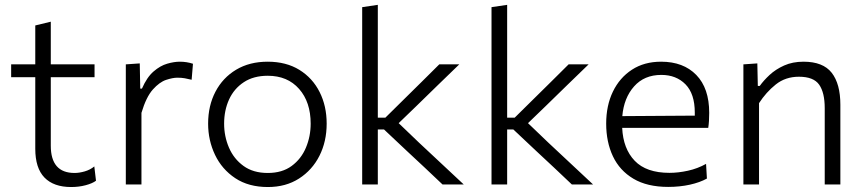

<svg xmlns="http://www.w3.org/2000/svg" viewBox="-20 -761 3566 792"><path d="M273.5 10.5Q201.5 10.5 163.5 -28.5Q125.5 -67.5 125.5 -147.5V-442.5H26V-495.5H125.5V-656L189.5 -671.5V-495.5H370V-442.5H189.5V-160Q189.5 -47.5 287.5 -47.5Q307 -47.5 329.5 -54Q352 -60.5 369 -74.5L376 -15.5Q361.5 -4.5 333.5 3Q305.5 10.5 273.5 10.5Z M499 0V-495.5L556.5 -499.5L558.5 -395.5H565.5Q586 -442.5 613.5 -466.2Q641 -490 669.5 -498.2Q698 -506.5 721.5 -506.5Q750.5 -506.5 776 -498L770.5 -432Q754.5 -436 741.8 -438.2Q729 -440.5 711.5 -440.5Q692.5 -440.5 665.2 -431.5Q638 -422.5 610.5 -391.8Q583 -361 563.5 -295.5V0Z M1085 10.5Q1005.5 10.5 950.5 -26Q895.5 -62.5 867 -122.2Q838.5 -182 838.5 -251Q838.5 -325 868.8 -382.8Q899 -440.5 954.2 -473.5Q1009.5 -506.5 1084 -506.5Q1160.5 -506.5 1215 -472.8Q1269.5 -439 1298.5 -381.2Q1327.5 -323.5 1327.5 -251Q1327.5 -177.5 1297.8 -118.5Q1268 -59.5 1213.5 -24.5Q1159 10.5 1085 10.5ZM1084.5 -47.5Q1144 -47.5 1183.2 -76.5Q1222.5 -105.5 1242 -152Q1261.5 -198.5 1261.5 -251Q1261.5 -340 1213.8 -394.2Q1166 -448.5 1084.5 -448.5Q1026 -448.5 985.8 -422Q945.5 -395.5 925 -350.8Q904.5 -306 904.5 -251Q904.5 -198.5 924.5 -152Q944.5 -105.5 984.5 -76.5Q1024.5 -47.5 1084.5 -47.5Z M1474 0V-731.5L1538.5 -741V-275.5H1569.5L1647.5 -352.5Q1683.5 -388 1720 -424Q1756 -460 1792 -495.5H1874.5Q1829.5 -452 1785 -408.8Q1740.5 -365.5 1696.5 -322.5L1624.5 -253L1708 -173Q1754 -130 1800.5 -86.5Q1847 -43 1893 0H1805.5Q1768.5 -35 1731.5 -70Q1694 -104.5 1657.5 -139L1564 -227H1538.5V0Z M2007.5 0V-731.5L2072 -741V-275.5H2103L2181 -352.5Q2217 -388 2253.5 -424Q2289.5 -460 2325.5 -495.5H2408Q2363 -452 2318.5 -408.8Q2274 -365.5 2230 -322.5L2158 -253L2241.5 -173Q2287.5 -130 2334 -86.5Q2380.5 -43 2426.5 0H2339Q2302 -35 2265 -70Q2227.5 -104.5 2191 -139L2097.5 -227H2072V0Z M2736.5 10Q2649.5 10 2592.8 -23.8Q2536 -57.5 2508.2 -116.5Q2480.5 -175.5 2480.5 -251Q2480.5 -325.5 2508.2 -383Q2536 -440.5 2586.8 -473.5Q2637.5 -506.5 2707 -506.5Q2799 -506.5 2852.2 -451.8Q2905.5 -397 2905.5 -295.5Q2905.5 -259.5 2901.5 -233.5H2546.5Q2550.5 -147.5 2598.2 -97.8Q2646 -48 2741.5 -48Q2778 -48 2817.8 -56.8Q2857.5 -65.5 2892.5 -85L2896 -24.5Q2867.5 -8.5 2825.8 0.8Q2784 10 2736.5 10ZM2708 -452Q2637.5 -452 2595.5 -404.5Q2553.5 -357 2547 -282L2846 -284Q2846 -290 2846 -296.5Q2846 -374 2807.8 -413Q2769.5 -452 2708 -452Z M3046.5 0V-495.5L3104 -499.5L3106 -406.5H3114Q3129.5 -428.5 3154.5 -451.8Q3179.5 -475 3214.5 -490.8Q3249.5 -506.5 3294.5 -506.5Q3375 -506.5 3410.8 -460.8Q3446.5 -415 3446.5 -329V0H3382V-315Q3382 -379 3359 -411.8Q3336 -444.5 3275.5 -444.5Q3220 -444.5 3180 -412.5Q3140 -380.5 3111 -335.5V0Z"/></svg>

Font: Heraclito Light
Style: Regular
Weight: 300
Designer: Kostas Bartsokas (font) & Cristiano Sobral (main changes)
Foundry: Kostas Bartsokas (font) & Cristiano Sobral (main changes)
Version: Version 1.00;July 8, 2020;FontCreator 13.0.0.2655 64-bit